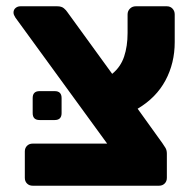

<svg xmlns="http://www.w3.org/2000/svg" viewBox="-20 -591 625 611"><path d="M84 0Q73 0 66 -7Q59 -14 59 -25V-109Q59 -120 66 -127Q73 -134 84 -134H321L29 -535Q27 -539 25 -542.5Q23 -546 23 -551Q23 -560 29.5 -565.5Q36 -571 45 -571H162Q176 -571 183.5 -564.5Q191 -558 194 -553L337 -356Q364 -378 375 -411Q386 -444 386 -486V-545Q386 -556 393.5 -563.5Q401 -571 412 -571H511Q522 -571 529 -563.5Q536 -556 536 -545V-457Q536 -390 506.5 -335Q477 -280 418 -245L497 -135Q502 -128 506.5 -120.5Q511 -113 511 -102V-25Q511 -14 504 -7Q497 0 486 0ZM106 -209Q84 -209 84 -231V-279Q84 -301 106 -301H154Q176 -301 176 -279V-231Q176 -209 154 -209Z"/></svg>

Font: Fz Rubik
Style: Bold
Weight: 700
Designer: Hubert and Fischer
Foundry: Hubert and Fischer
Version: Vit hóa bi FontZin.com